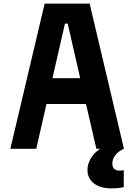

<svg xmlns="http://www.w3.org/2000/svg" viewBox="-20 -820 740 1058"><path d="M37 0 226 -800H474L663 0H511L454 -247H236L180 0ZM338 -690 269 -389H422L353 -690ZM595 218Q533 218 497.5 190.5Q462 163 462 116Q462 84 480.5 52.5Q499 21 532 0L595 -3L662 0Q633 13 616 34.5Q599 56 599 80Q599 120 639 120Q647 120 652.5 119.5Q658 119 662 117V211Q651 214 635 216Q619 218 595 218Z"/></svg>

Font: Martian Mono SemiBold
Style: Regular
Weight: 600
Monospace: yes
Designer: Roman Shamin
Foundry: Evil Martians
Version: Version 1.000; ttfautohint (v1.8.4.7-5d5b)